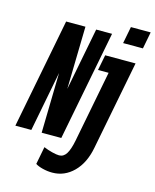

<svg xmlns="http://www.w3.org/2000/svg" viewBox="-134 -815 898 1112"><g transform="rotate(15 314.5 -259.0)"><path d="M287.6 207.5Q258.8 207.5 230.7 200.4Q202.6 193.4 186 182.6L206.5 76.7Q230.5 86.9 257.6 93.8Q284.7 100.6 300.3 100.6Q327.1 100.6 343.5 74.7Q359.9 48.8 370.6 -4.9L454.1 -435.5H390.6L408.7 -528.3H590.8L486.8 6.3Q468.8 100.1 414.8 153.8Q360.8 207.5 287.6 207.5ZM490.7 -623.5 510.3 -724.6H628.9L609.4 -623.5ZM169.4 0 177.2 -360.4 107.4 0H11.7L139.6 -658.7H255.4L247.1 -283.7L319.8 -658.7H415L287.1 0Z"/></g></svg>

Font: Cousine
Style: Bold Italic
Weight: 700
Italic angle: -12°
Monospace: yes
Designer: Steve Matteson
Foundry: Ascender Corporation
Version: Version 1.20